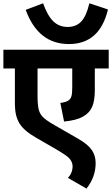

<svg xmlns="http://www.w3.org/2000/svg" viewBox="-20 -916 662 1134"><path d="M381.3 134.8Q408.7 105 408.7 65.9Q408.2 31.2 373 4.9Q354.5 -8.8 312.5 -33.7L191.9 -103.5Q123 -142.6 95.7 -186Q81.1 -210 74.2 -239.3Q67.4 -268.6 67.9 -322.3V-511.7H0V-622.1H622.1V-511.7H540V-383.8Q540 -320.3 523.9 -284.2Q507.8 -248 469.2 -226.6Q430.7 -205.1 358.4 -198.2L336.4 -308.1Q370.1 -312.5 383.8 -322.3Q397.5 -332 401.9 -347.7Q406.7 -363.3 406.7 -401.4V-511.7H201.7V-349.1Q202.1 -293 209 -267.6Q215.8 -242.2 234.4 -223.6Q252.9 -205.1 302.2 -176.8L442.4 -96.2Q499 -63.5 522 -30.3Q544.9 2.9 544.9 46.9Q544.9 129.9 490.7 197.8ZM379.9 -756.8Q429.7 -756.8 460 -789.1Q490.2 -821.3 507.8 -896.5L617.7 -859.9Q568.8 -655.8 387.2 -655.8Q205.1 -655.8 131.8 -857.9L234.4 -896.5Q260.7 -823.2 294.9 -790Q329.1 -756.8 379.9 -756.8Z"/></svg>

Font: NotoSans-Bold
Style: Bold
Weight: 700
Designer: Monotype Design team
Foundry: Monotype Imaging Inc.
Version: Version 1.04